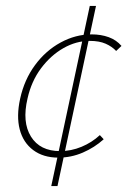

<svg xmlns="http://www.w3.org/2000/svg" viewBox="-20 -528 430 648"><path d="M177 4Q126 4 92 -21.5Q58 -47 46.5 -91.5Q35 -136 48 -195Q62 -259 98 -308Q134 -357 184.5 -384.5Q235 -412 289 -412Q321 -412 347 -402.5Q373 -393 390 -373L372 -356Q358 -371 336.5 -380.5Q315 -390 283 -390Q237 -390 194 -365.5Q151 -341 118.5 -297.5Q86 -254 73 -196Q54 -116 84.5 -67Q115 -18 183 -18Q220 -18 255 -32.5Q290 -47 317 -72L330 -58Q299 -30 259.5 -13Q220 4 177 4ZM153 100 283 -508H304L174 100Z"/></svg>

Font: Ysabeau Office Thin
Style: Italic
Weight: 250
Italic angle: -12°
Designer: Christian Thalmann (Catharsis Fonts)
Version: Version 2.001;gftools[0.9.30]; featfreeze: tnum,lnum,ss02